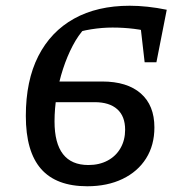

<svg xmlns="http://www.w3.org/2000/svg" viewBox="-20 -640 636 669"><path d="M284 9Q176 9 123 -51.5Q70 -112 70 -236Q70 -359 113.5 -444.5Q157 -530 238 -575Q319 -620 432 -620Q462 -620 494.5 -616.5Q527 -613 561 -606L520 -524Q484 -535 447 -539.5Q410 -544 372 -544Q336 -544 298 -538Q260 -532 223 -519L276 -542Q253 -518 233.5 -481Q214 -444 199.5 -399.5Q185 -355 177.5 -308Q170 -261 170 -217Q170 -65 288 -65Q326 -65 355 -80.5Q384 -96 400 -124Q416 -152 416 -188Q416 -235 388.5 -259.5Q361 -284 310 -284H124L137 -356H336Q423 -356 470.5 -314.5Q518 -273 518 -196Q518 -134 489 -88Q460 -42 407 -16.5Q354 9 284 9ZM484 -423 463 -606H561L525 -423Z"/></svg>

Font: Piazzolla Thin SemiBold
Style: Italic
Weight: 600
Italic angle: -11.3°
Version: Version 2.005